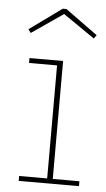

<svg xmlns="http://www.w3.org/2000/svg" viewBox="-54 -783 452 819"><g transform="rotate(5 172.5 -374.0)"><path d="M202 -21H316V0H58V-21H178V-505H58V-526H202ZM197 -748 335 -648 324 -633 189 -726 54 -633 43 -648 181 -748Z"/></g></svg>

Font: Hepta Slab ExtraLight ExtraLight
Style: Regular
Weight: 250
Version: Version 1.102